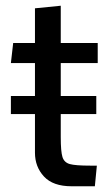

<svg xmlns="http://www.w3.org/2000/svg" viewBox="-20 -640 377 670"><path d="M192 -420V-305H316V-242H192V-162Q192 -111 198 -92Q204 -73 223.5 -67.5Q243 -62 295 -62H318L311 10H230Q165 10 133.5 -24Q102 -58 102 -107V-242H18V-305H102V-420H18L26 -490H102V-611L192 -620V-490H321V-420Z"/></svg>

Font: Cabin
Style: Regular
Weight: 400
Designer: Pablo Impallari
Foundry: Pablo Impallari. http://www.impallari.com Igino Marini. http://www.ikern.com
Version: Version 2.200